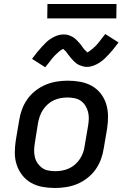

<svg xmlns="http://www.w3.org/2000/svg" viewBox="-20 -931 640 959"><path d="M255 8Q223 8 192.5 2.5Q162 -3 136 -17.5Q110 -32 91.5 -55.5Q73 -79 63.5 -107.5Q54 -136 54 -167.5Q54 -199 59 -231L76 -331Q80 -358 90 -385Q100 -412 117 -436Q134 -460 158 -478.5Q182 -497 208.5 -508Q235 -519 263 -523.5Q291 -528 318 -528Q350 -528 380.5 -522.5Q411 -517 437.5 -502.5Q464 -488 482.5 -464.5Q501 -441 510 -412.5Q519 -384 519.5 -352.5Q520 -321 515 -289L498 -189Q494 -162 484 -135Q474 -108 457 -84Q440 -60 416 -41.5Q392 -23 365.5 -12Q339 -1 310.5 3.5Q282 8 255 8ZM256 -76Q273 -76 290 -79Q307 -82 324 -89.5Q341 -97 355 -109.5Q369 -122 379 -137Q389 -152 395 -169Q401 -186 403 -203L420 -303Q423 -321 423.5 -338.5Q424 -356 419.5 -373Q415 -390 406 -404Q397 -418 383.5 -427.5Q370 -437 352.5 -440.5Q335 -444 317 -444Q300 -444 283 -441Q266 -438 249.5 -430.5Q233 -423 219 -410.5Q205 -398 195 -383Q185 -368 179 -351Q173 -334 170 -317L154 -217Q151 -199 150.5 -181.5Q150 -164 154 -147Q158 -130 167.5 -116Q177 -102 190 -92.5Q203 -83 220.5 -79.5Q238 -76 256 -76ZM206 -595 140 -637Q153 -655 165 -669.5Q177 -684 188 -696Q199 -708 209.5 -718.5Q220 -729 235 -738.5Q250 -748 265.5 -753.5Q281 -759 297 -759Q302 -759 307 -758.5Q312 -758 317 -757Q322 -756 326.5 -754Q331 -752 336 -750Q341 -748 345 -745.5Q349 -743 352.5 -740Q356 -737 360 -733.5Q364 -730 367 -726.5Q370 -723 373.5 -719.5Q377 -716 380 -712.5Q383 -709 385 -706Q387 -703 390.5 -698Q394 -693 397.5 -688.5Q401 -684 404 -681Q407 -678 411 -675Q415 -672 414 -669Q415 -669 419.5 -671Q424 -673 427 -675.5Q430 -678 434.5 -681.5Q439 -685 441 -686.5Q443 -688 445 -690Q447 -692 449.5 -694Q452 -696 454.5 -698.5Q457 -701 459.5 -703.5Q462 -706 464.5 -709Q467 -712 469.5 -715Q472 -718 475 -721.5Q478 -725 480.5 -728.5Q483 -732 486 -736Q489 -740 492.5 -744Q496 -748 499 -752.5Q502 -757 506 -761L572 -719Q559 -701 547 -686.5Q535 -672 524 -660Q513 -648 502.5 -638Q492 -628 477.5 -618.5Q463 -609 447 -603Q431 -597 415 -597Q410 -597 405 -597.5Q400 -598 395 -599.5Q390 -601 385.5 -602.5Q381 -604 376 -606Q371 -608 367 -610.5Q363 -613 359.5 -616Q356 -619 352 -622.5Q348 -626 345 -629.5Q342 -633 338.5 -636.5Q335 -640 332 -644Q329 -648 327 -650.5Q325 -653 321 -658Q317 -663 314 -667.5Q311 -672 308 -675.5Q305 -679 301 -681.5Q297 -684 297 -687Q296 -687 292 -685Q288 -683 285 -681Q282 -679 277.5 -675.5Q273 -672 271 -670Q269 -668 267 -666Q265 -664 262.5 -662Q260 -660 257.5 -657.5Q255 -655 252.5 -652.5Q250 -650 247.5 -647Q245 -644 242.5 -641Q240 -638 237 -634.5Q234 -631 231.5 -627.5Q229 -624 226 -620Q223 -616 219.5 -612Q216 -608 213 -604Q210 -600 206 -595ZM561 -839H216L217 -911H562Z"/></svg>

Font: Iosevka Custom Medium Oblique
Style: Regular
Weight: 500
Italic angle: -9°
Designer: Belleve Invis
Foundry: Belleve Invis
Version: Version 27.0.1